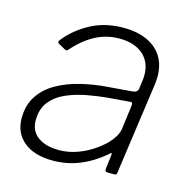

<svg xmlns="http://www.w3.org/2000/svg" viewBox="-86 -625 713 720"><g transform="rotate(15 270.0 -265.0)"><path d="M377 -68Q331 -29 282 -9.5Q233 10 179 10Q107 10 66.5 -23.5Q26 -57 26 -114Q26 -165 50 -201Q74 -237 114 -259.5Q154 -282 203 -294Q252 -306 302 -310L402 -318Q421 -320 423 -334L427 -364Q428 -370 428.5 -376Q429 -382 429 -388Q429 -439 395.5 -468Q362 -497 304 -497Q254 -497 210.5 -474Q167 -451 128 -406Q125 -403 122.5 -402.5Q120 -402 117 -404L88 -420Q86 -422 85 -425Q84 -428 88 -433Q125 -480 181 -510Q237 -540 308 -540Q362 -540 400 -522.5Q438 -505 458 -473Q478 -441 478 -396Q478 -389 477.5 -381.5Q477 -374 476 -366L426 -10Q425 -3 423 -1.5Q421 0 415 0H390Q385 0 382 -3Q379 -6 380 -11L387 -69Q387 -80 377 -68ZM412 -265Q413 -273 411 -276Q409 -279 401 -278L316 -271Q282 -268 241 -260.5Q200 -253 163 -237.5Q126 -222 102.5 -193.5Q79 -165 79 -120Q79 -79 109 -56.5Q139 -34 192 -34Q229 -34 265 -47.5Q301 -61 330 -82Q361 -104 379 -127.5Q397 -151 400 -172Z"/></g></svg>

Font: Libre Franklin Thin ExtraLight
Style: Italic
Weight: 250
Italic angle: -8°
Version: Version 3.000